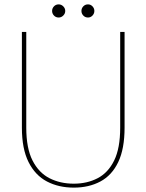

<svg xmlns="http://www.w3.org/2000/svg" viewBox="-20 -850 669 877"><path d="M80 -267V-704H100V-267Q100 -173 128.5 -117Q157 -61 206 -36Q255 -11 317 -11Q378 -11 426 -36Q474 -61 501.5 -117Q529 -173 529 -267V-704H549V-267Q549 -170 520 -109.5Q491 -49 438.5 -21Q386 7 317 7Q248 7 194.5 -21Q141 -49 110.5 -109.5Q80 -170 80 -267ZM248 -770Q235 -770 226.5 -779Q218 -788 218 -800Q218 -812 226.5 -821Q235 -830 248 -830Q260 -830 269 -821Q278 -812 278 -800Q278 -788 269 -779Q260 -770 248 -770ZM382 -770Q369 -770 360.5 -779Q352 -788 352 -800Q352 -812 360.5 -821Q369 -830 382 -830Q394 -830 402.5 -821Q411 -812 411 -800Q411 -788 402.5 -779Q394 -770 382 -770Z"/></svg>

Font: Poppins Devanagari Thin
Style: Regular
Weight: 100
Designer: Ninad Kale (Devanagari), Jonny Pinhorn (Latin)
Foundry: Indian Type Foundry
Version: 4.005